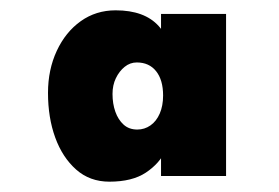

<svg xmlns="http://www.w3.org/2000/svg" viewBox="-20 -742 541 372"><path d="M192 -390Q154 -390 127.5 -413.5Q101 -437 87 -475.5Q73 -514 73 -562Q73 -607 90 -643.5Q107 -680 136.5 -701Q166 -722 204 -722Q260 -722 287.5 -691.5Q315 -661 315 -600L292 -648V-715H418V-401H292V-474L315 -504Q315 -479 302 -452Q289 -425 262.5 -407.5Q236 -390 192 -390ZM246 -491Q260 -491 271.5 -499Q283 -507 289.5 -522Q296 -537 296 -557Q296 -587 282.5 -604Q269 -621 245 -621Q232 -621 221.5 -612.5Q211 -604 204.5 -590.5Q198 -577 198 -560Q198 -541 203.5 -525.5Q209 -510 219.5 -500.5Q230 -491 246 -491Z"/></svg>

Font: Lexend Mega ExtraBold
Style: Regular
Weight: 800
Designer: Bonnie Shaver-Troup, Thomas Jockin
Foundry: Lexend
Version: Version 1.007